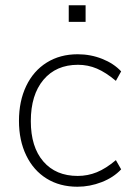

<svg xmlns="http://www.w3.org/2000/svg" viewBox="-20 -702 510 729"><path d="M52 -243Q52 -318 79.5 -375.5Q107 -433 157.5 -464.5Q208 -496 275 -496Q324 -496 368 -478.5Q412 -461 440 -431L420 -395Q382 -427 348 -441.5Q314 -456 276 -456Q193 -456 145 -399Q97 -342 97 -242Q97 -144 144.5 -89Q192 -34 275 -34Q313 -34 347.5 -48Q382 -62 420 -94L440 -59Q411 -28 366 -10.5Q321 7 274 7Q207 7 157 -24Q107 -55 79.5 -112Q52 -169 52 -243ZM241 -682H305V-619H241Z"/></svg>

Font: wassup Sans
Style: Light
Weight: 200
Version: Version 2.001